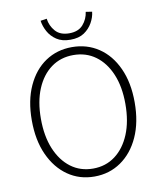

<svg xmlns="http://www.w3.org/2000/svg" viewBox="-92 -912 836 998"><g transform="rotate(-10 326.0 -413.5)"><path d="M326 12Q247 12 186 -30.5Q125 -73 90 -150Q55 -227 55 -332Q55 -436 90 -512.5Q125 -589 186 -630Q247 -671 326 -671Q405 -671 466.5 -630Q528 -589 563 -512.5Q598 -436 598 -332Q598 -227 563 -150Q528 -73 466.5 -30.5Q405 12 326 12ZM326 -30Q393 -30 443 -67.5Q493 -105 521 -172.5Q549 -240 549 -332Q549 -423 521 -489.5Q493 -556 443 -592.5Q393 -629 326 -629Q259 -629 209 -592.5Q159 -556 131 -489.5Q103 -423 103 -332Q103 -240 131 -172.5Q159 -105 209 -67.5Q259 -30 326 -30ZM326 -710Q282 -710 253.5 -729Q225 -748 209.5 -776.5Q194 -805 190 -834L223 -839Q228 -801 253 -772.5Q278 -744 326 -744Q374 -744 399 -772.5Q424 -801 429 -839L462 -834Q459 -805 443 -776.5Q427 -748 399 -729Q371 -710 326 -710Z"/></g></svg>

Font: Source Sans 3 ExtraLight Light
Style: Regular
Weight: 300
Version: Version 3.052;hotconv 1.1.0;makeotfexe 2.6.0